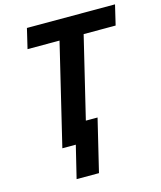

<svg xmlns="http://www.w3.org/2000/svg" viewBox="-127 -784 888 1061"><g transform="rotate(-15 316.5 -254.0)"><path d="M178 185 223 0H146L285 -579H102L129 -693H633L606 -579H423L311 -114H378L306 185Z"/></g></svg>

Font: Ubuntu Sans Mono
Style: Bold Italic
Weight: 700
Italic angle: -13.5°
Monospace: yes
Designer: Dalton Maag Ltd
Foundry: Dalton Maag Ltd
Version: Version 1.006